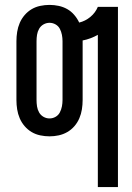

<svg xmlns="http://www.w3.org/2000/svg" viewBox="-20 -548 540 783"><path d="M379 215V-406Q365 -398 349 -392Q333 -386 317 -383V-140Q317 -121 314 -102Q311 -83 303.5 -65.5Q296 -48 283.5 -33.5Q271 -19 254.5 -9.5Q238 0 219.5 4Q201 8 182 8Q163 8 144 4Q125 0 109 -9.5Q93 -19 80.5 -33.5Q68 -48 60.5 -65.5Q53 -83 50 -102Q47 -121 47 -140V-380Q47 -399 50 -418Q53 -437 60.5 -454.5Q68 -472 80.5 -486.5Q93 -501 109 -510.5Q125 -520 144 -524Q163 -528 182 -528Q201 -528 219.5 -524Q238 -520 254 -511Q270 -502 282.5 -487.5Q295 -473 303 -456Q328 -462 348.5 -479Q369 -496 379 -520H461V215ZM182 -65Q195 -65 206.5 -71.5Q218 -78 224 -89.5Q230 -101 232.5 -114Q235 -127 235 -140V-380Q235 -393 232.5 -406Q230 -419 224 -430.5Q218 -442 206.5 -448.5Q195 -455 182 -455Q169 -455 157.5 -448.5Q146 -442 139.5 -430.5Q133 -419 131 -406Q129 -393 129 -380V-140Q129 -127 131 -114Q133 -101 139.5 -89.5Q146 -78 157.5 -71.5Q169 -65 182 -65Z"/></svg>

Font: Iosevka Custom Medium
Style: Regular
Weight: 500
Monospace: yes
Designer: Belleve Invis
Foundry: Belleve Invis
Version: Version 32.5.0; ttfautohint (v1.8.4)